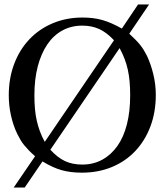

<svg xmlns="http://www.w3.org/2000/svg" viewBox="-20 -754 731 854"><path d="M555 -604Q571 -589 583 -577Q595 -565 604 -553.5Q613 -542 620 -530.5Q627 -519 634 -505Q651 -469 662 -423.5Q673 -378 673 -332Q673 -255 649 -191.5Q625 -128 581.5 -82Q538 -36 477.5 -11Q417 14 344 14Q294 14 254.5 3Q215 -8 169 -36L90 80H41L136 -59Q119 -74 107.5 -86Q96 -98 87 -109Q78 -120 71 -132Q64 -144 57 -158Q39 -195 29 -239.5Q19 -284 19 -330Q19 -406 43 -469.5Q67 -533 110.5 -579Q154 -625 214.5 -650.5Q275 -676 347 -676Q396 -676 435 -665Q474 -654 522 -627L594 -734H643ZM487 -575Q454 -610 421 -625Q388 -640 346 -640Q297 -640 257.5 -618.5Q218 -597 190.5 -556.5Q163 -516 148 -459Q133 -402 133 -330Q133 -297 135.5 -269.5Q138 -242 143.5 -217.5Q149 -193 157.5 -170Q166 -147 179 -123ZM204 -88Q236 -53 269 -37.5Q302 -22 346 -22Q395 -22 434.5 -43.5Q474 -65 502 -104.5Q530 -144 544.5 -201Q559 -258 559 -330Q559 -363 556.5 -391Q554 -419 548.5 -444Q543 -469 534 -492.5Q525 -516 512 -540Z"/></svg>

Font: STIXGeneralUnicodeRegular
Style: Regular
Weight: 400
Designer: MicroPress Inc., with final additions and corrections provided by Coen Hoffman, Elsevier (retired)
Version: Version 1.1.0